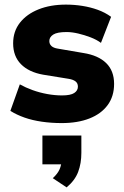

<svg xmlns="http://www.w3.org/2000/svg" viewBox="-20 -523 536 833"><path d="M248 11Q203 11 161.5 5Q120 -1 86 -13Q52 -25 25 -42L66 -157Q91 -143 121.5 -132Q152 -121 185 -115Q218 -109 249 -109Q286 -109 302 -119.5Q318 -130 318 -147Q318 -162 307.5 -170Q297 -178 278 -181L167 -199Q105 -210 71 -244.5Q37 -279 37 -335Q37 -387 66.5 -424.5Q96 -462 147.5 -482.5Q199 -503 266 -503Q302 -503 337 -497.5Q372 -492 404 -480.5Q436 -469 462 -450L418 -337Q399 -351 373 -361Q347 -371 319.5 -377.5Q292 -384 269 -384Q228 -384 211 -373Q194 -362 194 -345Q194 -332 203 -323.5Q212 -315 231 -312L342 -293Q406 -283 440.5 -249.5Q475 -216 475 -159Q475 -105 447 -67Q419 -29 368 -9Q317 11 248 11ZM269 290 209 250Q230 231 238.5 211.5Q247 192 247 170L282 190H164V65H333V140Q333 186 319 223Q305 260 269 290Z"/></svg>

Font: Nunito Sans 12pt ExtraLight 12pt Black
Style: Regular
Weight: 900
Version: Version 3.101;gftools[0.9.27]